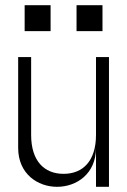

<svg xmlns="http://www.w3.org/2000/svg" viewBox="-20 -720 490 740"><path d="M200 0C275 0 350 -50 350 -150V0H400V-500H350V-200C350 -100 300 -50 225 -50C150 -50 100 -100 100 -200V-500H50V-150C50 -50 125 0 200 0ZM75 -600H175V-700H75ZM275 -600H375V-700H275Z"/></svg>

Font: LS-VG5000 Light
Style: Regular
Weight: 400
Designer: Justin Bihan, 2021
Foundry: Justin Bihan, 2021
Version: Version 1.000;Glyphs 3.1.2 (3151)